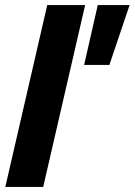

<svg xmlns="http://www.w3.org/2000/svg" viewBox="-20 -740 533 760"><path d="M1 0 167 -720H317L151 0ZM413 -483H313L367 -720H493Z"/></svg>

Font: Instrument Sans
Style: Bold Italic
Weight: 700
Italic angle: -13°
Designer: Rodrigo Fuenzalida
Foundry: fragTYPE
Version: Version 1.000;gftools[0.9.28]